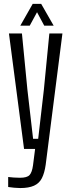

<svg xmlns="http://www.w3.org/2000/svg" viewBox="-20 -774 362 998"><path d="M85 203.5Q72 203.5 53.5 201.8Q35 200 22.5 198V146Q34 147.5 51.5 148.8Q69 150 84 150Q120.5 150 133.5 136Q146.5 122 151.5 86L162.5 0H105L26.5 -600H94L122.5 -307.5L152 -52.5H178.5L208 -307.5L236.5 -600H304.5L217.5 82Q211.5 125 197.8 152Q184 179 156.8 191.2Q129.5 203.5 85 203.5ZM85.5 -640.5 150 -754H194L259 -640.5H210L172.5 -710.5L134.5 -640.5Z"/></svg>

Font: Big Shoulders Display Thin
Style: Regular
Weight: 400
Version: Version 2.002